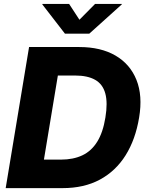

<svg xmlns="http://www.w3.org/2000/svg" viewBox="-20 -970 757 990"><path d="M302.7 0H84L107.9 -147H293.9Q357.9 -147 404.8 -169.2Q451.7 -191.4 481.4 -239.5Q511.2 -287.6 523.4 -363.8Q536.1 -440.4 522.9 -488.3Q509.8 -536.1 470.7 -558.3Q431.6 -580.6 367.2 -580.6H176.8L201.2 -727.5H388.7Q499.5 -727.5 575.2 -683.6Q650.9 -639.6 683.6 -558.1Q716.3 -476.6 697.3 -363.8Q678.7 -251 627.7 -169.4Q576.7 -87.9 495.1 -43.9Q413.6 0 302.7 0ZM302.7 -727.5 182.1 0H9.3L129.9 -727.5ZM336.4 -949.7 389.6 -868.2 470.2 -949.7H608.4L607.9 -947.3L440.4 -796.4H314.9L198.2 -947.3L198.7 -949.7Z"/></svg>

Font: Inter 20pt ExtraBold
Style: Italic
Weight: 800
Italic angle: -9.3988°
Version: Version 4.001;git-66647c0bb